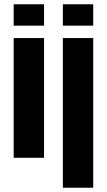

<svg xmlns="http://www.w3.org/2000/svg" viewBox="-20 -738 500 898"><path d="M44 0V-560H186V0ZM44 -618V-718H186V-618ZM274 140V-560H416V140ZM274 -618V-718H416V-618Z"/></svg>

Font: Tektur SemiCondensed SemiBold
Style: Regular
Weight: 600
Width: 4
Designer: Adam Jagosz
Foundry: Adam Jagosz
Version: Version 1.005;gftools[0.9.30]